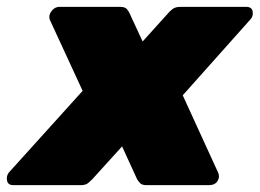

<svg xmlns="http://www.w3.org/2000/svg" viewBox="-76 -540 757 560"><path d="M-37 0Q-53 0 -55.5 -13.5Q-58 -27 -50 -37L165 -275L69 -483Q65 -496 74.5 -508Q84 -520 97 -520H274Q289 -520 294.5 -513Q300 -506 302 -501L340 -419L414 -501Q418 -506 426.5 -513Q435 -520 450 -520H642Q659 -520 661 -506Q663 -492 654 -483L457 -262L560 -37Q566 -24 558.5 -12Q551 0 533 0H351Q338 0 332.5 -6Q327 -12 324 -17L280 -113L193 -17Q189 -13 181.5 -6.5Q174 0 160 0Z"/></svg>

Font: Rubik Black
Style: Italic
Weight: 900
Italic angle: -12°
Designer: Hubert and Fischer
Foundry: Hubert and Fischer
Version: Version 2.300;gftools[0.9.30]